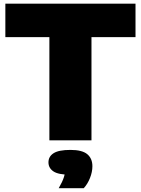

<svg xmlns="http://www.w3.org/2000/svg" viewBox="-20 -760 763 1040"><path d="M247.5 0V-559H9V-740H714V-559H475.5V0ZM298 259.5Q318.5 224 326.2 199.5Q334 175 334 147.5L375.5 186.5H361.5Q296 186.5 269.2 168.2Q242.5 150 242.5 119.5Q242.5 87.5 270.5 69.8Q298.5 52 361.5 52Q425 52 452.8 75.2Q480.5 98.5 480.5 140.5Q480.5 171 467.5 204Q454.5 237 433.5 259.5Z"/></svg>

Font: Encode Sans SemiExpanded Black
Style: Regular
Weight: 900
Width: 6
Designer: Multiple Designers
Foundry: Impallari Type
Version: Version 3.002